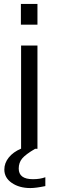

<svg xmlns="http://www.w3.org/2000/svg" viewBox="-20 -749 302 974"><path d="M134 205Q78 205 40 179Q2 153 2 111Q2 78 24.5 50Q47 22 87 5V-518H170V6H158Q110 34 92.5 55Q75 76 75 106Q75 160 147 160Q184 160 210 150V195Q162 205 134 205ZM170 -729V-624H86V-729Z"/></svg>

Font: ColatingCofangSans
Style: Regular
Weight: 400
Foundry: GNU
Version: Version 412.227;June 27, 2022;FontCreator 11.0.0.2412 32-bit